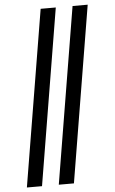

<svg xmlns="http://www.w3.org/2000/svg" viewBox="-63 -865 626 1049"><g transform="rotate(-5 250.0 -340.0)"><path d="M216 143 376 -823H459L299 143ZM41 143 201 -823H284L124 143Z"/></g></svg>

Font: Iosevka Curly Slab SmBdObl
Style: Regular
Weight: 600
Italic angle: -9°
Monospace: yes
Designer: Belleve Invis
Foundry: Belleve Invis
Version: Version 11.0.0; ttfautohint (v1.8.3)